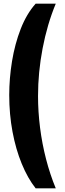

<svg xmlns="http://www.w3.org/2000/svg" viewBox="-20 -820 352 1040"><path d="M173 200Q130 145.5 97.8 67Q65.5 -11.5 47.8 -106.2Q30 -201 30 -305Q30 -395.5 45.2 -488.8Q60.5 -582 92.2 -663.5Q124 -745 173 -800H282Q235.5 -687.5 210.8 -558Q186 -428.5 186 -300Q186 -215 197 -128.2Q208 -41.5 229.5 41.8Q251 125 282 200Z"/></svg>

Font: Big Shoulders Text Thin Black
Style: Regular
Weight: 900
Version: Version 2.002